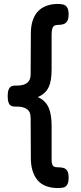

<svg xmlns="http://www.w3.org/2000/svg" viewBox="-20 -787 408 971"><path d="M273 164Q240 164 214 154.5Q188 145 171 125.5Q154 106 145 77.5Q136 49 136 12L135 -189Q135 -207 130 -218Q125 -229 115.5 -235.5Q106 -242 93 -245Q80 -248 64 -248H54Q35 -248 27 -260.5Q19 -273 19 -300Q19 -325 24.5 -336Q30 -347 38 -350.5Q46 -354 53 -354H61Q77 -354 90.5 -356.5Q104 -359 114 -365.5Q124 -372 129.5 -383.5Q135 -395 135 -413L136 -618Q136 -654 145 -682Q154 -710 171 -728.5Q188 -747 213.5 -757Q239 -767 272 -767Q288 -767 300 -764Q312 -761 319.5 -749.5Q327 -738 327 -714Q327 -691 319.5 -679.5Q312 -668 300 -664.5Q288 -661 273 -661Q261 -661 254 -656.5Q247 -652 244 -641Q241 -630 241 -610V-437Q241 -408 237.5 -385.5Q234 -363 226 -346Q218 -329 204 -316.5Q190 -304 171 -296Q190 -288 204 -274.5Q218 -261 226 -242.5Q234 -224 237.5 -201Q241 -178 241 -151V22Q241 35 244 43.5Q247 52 253.5 55.5Q260 59 272 59Q288 59 300 62Q312 65 319.5 76Q327 87 327 112Q327 136 319.5 147.5Q312 159 300 161.5Q288 164 273 164Z"/></svg>

Font: Fredoka Light Medium
Style: Regular
Weight: 500
Version: Version 2.001